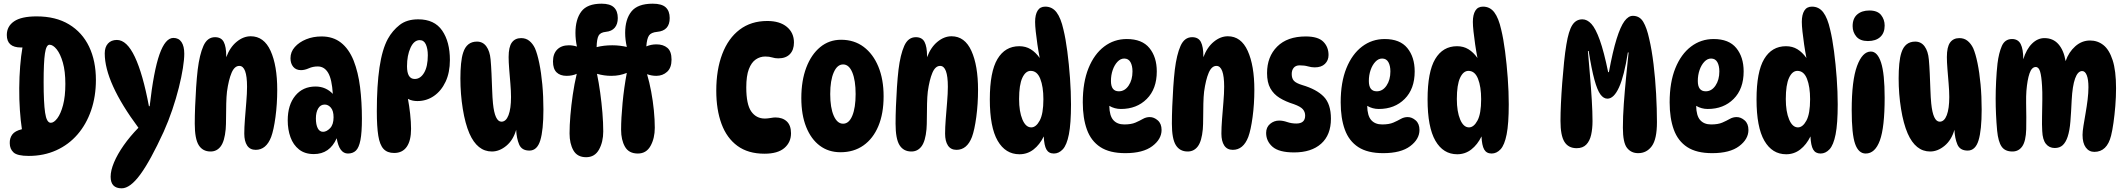

<svg xmlns="http://www.w3.org/2000/svg" viewBox="-20 -824 11553 1043"><path d="M136 23Q74 23 53.5 4Q33 -15 33 -46Q32 -73 46.5 -93Q61 -113 99 -122Q92 -168 88 -226Q84 -284 84.5 -345.5Q85 -407 89.5 -464Q94 -521 102 -566Q98 -566 94 -566Q17 -566 17 -634Q17 -681 56.5 -708Q96 -735 179 -735Q283 -735 355 -691.5Q427 -648 464 -570.5Q501 -493 501 -390Q501 -300 475 -224.5Q449 -149 401 -93.5Q353 -38 285.5 -7.5Q218 23 136 23ZM256 -157Q273 -157 291.5 -181.5Q310 -206 322.5 -253Q335 -300 335 -368Q335 -437 321.5 -484Q308 -531 288 -556Q268 -581 249 -581Q231 -581 224 -533Q217 -485 217 -378Q217 -267 225 -212Q233 -157 256 -157Z M641 199Q581 199 581 136Q581 102 599.5 58Q618 14 652 -34.5Q686 -83 732 -130Q549 -376 549 -534Q549 -568 566.5 -587.5Q584 -607 615 -607Q669 -607 712.5 -515Q756 -423 789 -247H793Q815 -440 846.5 -529Q878 -618 922 -618Q951 -618 966 -595.5Q981 -573 981 -532Q981 -501 973.5 -453.5Q966 -406 951.5 -348Q937 -290 916 -228Q895 -166 869 -108Q797 49 742 124Q687 199 641 199Z M1148 -622Q1182 -622 1195.5 -596Q1209 -570 1209 -519Q1209 -516 1209 -513Q1229 -567 1265.5 -597Q1302 -627 1342 -627Q1414 -627 1450 -547.5Q1486 -468 1486 -336Q1486 -259 1476.5 -188.5Q1467 -118 1453 -80Q1426 -10 1369 -10Q1338 -10 1322.5 -33.5Q1307 -57 1307 -98Q1307 -131 1310.5 -177Q1314 -223 1318 -270Q1322 -317 1322 -353Q1322 -466 1280 -466Q1254 -466 1238 -428.5Q1222 -391 1213 -326Q1210 -300 1209 -261.5Q1208 -223 1208 -185Q1208 -147 1206 -122Q1200 -57 1179 -29Q1158 -1 1124 -1Q1081 -1 1059.5 -35.5Q1038 -70 1038 -152Q1038 -194 1040 -246Q1042 -298 1045.5 -350.5Q1049 -403 1054 -446Q1064 -527 1085 -574.5Q1106 -622 1148 -622Z M1870 10Q1823 10 1809 -73Q1771 13 1685 13Q1636 13 1604.5 -12Q1573 -37 1558 -78.5Q1543 -120 1543 -170Q1543 -254 1584 -304Q1625 -354 1694 -354Q1723 -354 1746.5 -343.5Q1770 -333 1788 -314Q1783 -394 1762.5 -428.5Q1742 -463 1706 -463Q1680 -463 1657.5 -453Q1635 -443 1615 -443Q1588 -443 1573 -461Q1558 -479 1558 -508Q1558 -542 1581.5 -568.5Q1605 -595 1643 -610.5Q1681 -626 1727 -626Q1789 -626 1832 -592.5Q1875 -559 1901 -495Q1926 -431 1936 -350.5Q1946 -270 1946 -179Q1946 -104 1938 -63Q1930 -22 1913.5 -6Q1897 10 1870 10ZM1735 -108Q1754 -108 1773 -127.5Q1792 -147 1792 -187Q1792 -222 1777.5 -239Q1763 -256 1744 -256Q1721 -256 1708.5 -235Q1696 -214 1696 -181Q1696 -147 1706 -127.5Q1716 -108 1735 -108Z M2252 -719Q2340 -719 2382 -658Q2424 -597 2424 -498Q2424 -430 2400.5 -380Q2377 -330 2337 -302.5Q2297 -275 2247 -275Q2235 -275 2222 -277.5Q2209 -280 2196 -287Q2203 -251 2208 -205.5Q2213 -160 2213 -124Q2213 -60 2189.5 -26.5Q2166 7 2121 7Q2084 7 2063.5 -15Q2043 -37 2035 -86.5Q2027 -136 2027 -220Q2027 -359 2041.5 -457.5Q2056 -556 2087 -613Q2112 -658 2151 -688.5Q2190 -719 2252 -719ZM2233 -395Q2264 -395 2284 -429Q2304 -463 2304 -524Q2304 -559 2293.5 -582.5Q2283 -606 2260 -606Q2229 -606 2210 -564.5Q2191 -523 2191 -464Q2191 -395 2233 -395Z M2856 -6Q2814 -6 2800 -39.5Q2786 -73 2784 -119Q2768 -63 2730.5 -32Q2693 -1 2652 -1Q2573 -1 2530 -99Q2507 -152 2494 -232.5Q2481 -313 2481 -398Q2481 -441 2484.5 -477.5Q2488 -514 2496 -538Q2515 -598 2571 -598Q2603 -598 2622 -572Q2641 -546 2645 -501Q2648 -469 2650 -424.5Q2652 -380 2653.5 -336Q2655 -292 2658 -262Q2668 -163 2704 -163Q2729 -163 2742.5 -198.5Q2756 -234 2756 -297Q2756 -329 2752.5 -370Q2749 -411 2746 -449.5Q2743 -488 2743 -514Q2743 -569 2760.5 -593Q2778 -617 2811 -617Q2837 -617 2855.5 -602Q2874 -587 2886 -562Q2899 -532 2909.5 -481Q2920 -430 2926 -365.5Q2932 -301 2932 -229Q2932 -117 2915 -61.5Q2898 -6 2856 -6Z M3164 30Q3116 30 3095 -7Q3074 -44 3074 -99Q3074 -143 3078.5 -197Q3083 -251 3091.5 -309.5Q3100 -368 3113 -423Q3089 -412 3058 -412Q3023 -412 3003.5 -431Q2984 -450 2984 -490Q2984 -532 3007 -555Q3030 -578 3070 -578Q3093 -578 3114 -571Q3106 -609 3106 -645Q3106 -719 3138 -761.5Q3170 -804 3248 -804Q3294 -804 3315 -784Q3336 -764 3336 -726Q3336 -693 3319.5 -673.5Q3303 -654 3271 -651Q3241 -648 3231.5 -630Q3222 -612 3221 -568Q3260 -578 3306 -578Q3328 -578 3348 -575.5Q3368 -573 3385 -569Q3376 -609 3376 -645Q3376 -719 3410 -761.5Q3444 -804 3526 -804Q3575 -804 3596.5 -784Q3618 -764 3618 -726Q3618 -657 3550 -651Q3517 -648 3505.5 -631Q3494 -614 3491 -572Q3517 -583 3546 -583Q3583 -583 3605.5 -564Q3628 -545 3628 -500Q3628 -456 3604 -434Q3580 -412 3545 -412Q3520 -412 3495 -421Q3508 -377 3517.5 -326Q3527 -275 3532 -224.5Q3537 -174 3537 -130Q3537 -73 3514 -31.5Q3491 10 3445 10Q3396 10 3375 -27Q3354 -64 3354 -119Q3354 -181 3362 -265Q3370 -349 3385 -428Q3365 -420 3345 -416Q3325 -412 3300 -412Q3262 -412 3223 -423Q3233 -375 3240.5 -320.5Q3248 -266 3252.5 -211.5Q3257 -157 3257 -110Q3257 -53 3234 -11.5Q3211 30 3164 30Z M4133 11Q4044 11 3986 -31.5Q3928 -74 3899.5 -151Q3871 -228 3871 -331Q3871 -445 3903.5 -530.5Q3936 -616 3998 -663Q4060 -710 4148 -710Q4216 -710 4254.5 -678Q4293 -646 4293 -593Q4293 -553 4271 -530Q4249 -507 4208 -507Q4190 -507 4174.5 -512Q4159 -517 4137 -517Q4109 -517 4085.5 -501Q4062 -485 4048 -448.5Q4034 -412 4034 -349Q4034 -257 4061 -218.5Q4088 -180 4135 -180Q4148 -180 4165.5 -183Q4183 -186 4192 -186Q4231 -186 4254 -164.5Q4277 -143 4277 -100Q4277 -51 4241 -20Q4205 11 4133 11Z M4546 3Q4481 3 4433.5 -32.5Q4386 -68 4359.5 -134Q4333 -200 4333 -291Q4333 -386 4360 -457Q4387 -528 4435.5 -568Q4484 -608 4549 -608Q4620 -608 4671.5 -569.5Q4723 -531 4751.5 -462Q4780 -393 4780 -301Q4780 -207 4751.5 -139Q4723 -71 4670.5 -34Q4618 3 4546 3ZM4560 -152Q4592 -152 4610 -195.5Q4628 -239 4628 -313Q4628 -387 4610 -430.5Q4592 -474 4560 -474Q4528 -474 4509 -430.5Q4490 -387 4490 -313Q4490 -239 4509 -195.5Q4528 -152 4560 -152Z M4955 -622Q4989 -622 5002.5 -596Q5016 -570 5016 -519Q5016 -516 5016 -513Q5036 -567 5072.5 -597Q5109 -627 5149 -627Q5221 -627 5257 -547.5Q5293 -468 5293 -336Q5293 -259 5283.5 -188.5Q5274 -118 5260 -80Q5233 -10 5176 -10Q5145 -10 5129.5 -33.5Q5114 -57 5114 -98Q5114 -131 5117.5 -177Q5121 -223 5125 -270Q5129 -317 5129 -353Q5129 -466 5087 -466Q5061 -466 5045 -428.5Q5029 -391 5020 -326Q5017 -300 5016 -261.5Q5015 -223 5015 -185Q5015 -147 5013 -122Q5007 -57 4986 -29Q4965 -1 4931 -1Q4888 -1 4866.5 -35.5Q4845 -70 4845 -152Q4845 -194 4847 -246Q4849 -298 4852.5 -350.5Q4856 -403 4861 -446Q4871 -527 4892 -574.5Q4913 -622 4955 -622Z M5518 14Q5442 14 5399.5 -59.5Q5357 -133 5357 -284Q5357 -434 5398.5 -503.5Q5440 -573 5517 -573Q5552 -573 5579 -556.5Q5606 -540 5628 -509Q5621 -545 5615.5 -582.5Q5610 -620 5606.5 -652.5Q5603 -685 5603 -705Q5603 -744 5616.5 -766Q5630 -788 5658 -788Q5696 -788 5719.5 -757Q5743 -726 5757 -663Q5769 -614 5778 -545Q5787 -476 5792.5 -400.5Q5798 -325 5798 -257Q5798 -152 5786.5 -94Q5775 -36 5753.5 -13Q5732 10 5705 10Q5677 10 5664.5 -12Q5652 -34 5650 -83Q5628 -38 5594.5 -12Q5561 14 5518 14ZM5582 -132Q5608 -132 5628 -169Q5648 -206 5648 -285Q5648 -353 5631 -396Q5614 -439 5579 -439Q5551 -439 5533.5 -401Q5516 -363 5516 -286Q5516 -218 5534 -175Q5552 -132 5582 -132Z M6093 8Q6008 8 5957.5 -25Q5907 -58 5884.5 -120Q5862 -182 5862 -268Q5862 -377 5893 -453.5Q5924 -530 5978 -571Q6032 -612 6101 -612Q6184 -612 6224 -563Q6264 -514 6264 -436Q6264 -341 6209.5 -286.5Q6155 -232 6069 -232Q6035 -232 6006 -249Q6007 -195 6028 -171.5Q6049 -148 6087 -148Q6125 -148 6148 -158Q6171 -168 6188.5 -178Q6206 -188 6226 -188Q6249 -188 6269.5 -170Q6290 -152 6290 -118Q6290 -68 6239.5 -30Q6189 8 6093 8ZM6058 -328Q6090 -328 6111 -359Q6132 -390 6132 -436Q6132 -467 6121 -486.5Q6110 -506 6087 -506Q6067 -506 6050.5 -488.5Q6034 -471 6024.5 -443.5Q6015 -416 6015 -384Q6015 -328 6058 -328Z M6456 -622Q6490 -622 6503.5 -596Q6517 -570 6517 -519Q6517 -516 6517 -513Q6537 -567 6573.5 -597Q6610 -627 6650 -627Q6722 -627 6758 -547.5Q6794 -468 6794 -336Q6794 -259 6784.5 -188.5Q6775 -118 6761 -80Q6734 -10 6677 -10Q6646 -10 6630.5 -33.5Q6615 -57 6615 -98Q6615 -131 6618.5 -177Q6622 -223 6626 -270Q6630 -317 6630 -353Q6630 -466 6588 -466Q6562 -466 6546 -428.5Q6530 -391 6521 -326Q6518 -300 6517 -261.5Q6516 -223 6516 -185Q6516 -147 6514 -122Q6508 -57 6487 -29Q6466 -1 6432 -1Q6389 -1 6367.5 -35.5Q6346 -70 6346 -152Q6346 -194 6348 -246Q6350 -298 6353.5 -350.5Q6357 -403 6362 -446Q6372 -527 6393 -574.5Q6414 -622 6456 -622Z M7073 -626Q7140 -626 7168.5 -597.5Q7197 -569 7197 -525Q7197 -496 7177.5 -477Q7158 -458 7122 -458Q7104 -458 7085 -463.5Q7066 -469 7040 -469Q7019 -469 7008 -456Q6997 -443 6997 -422Q6997 -398 7009 -385Q7021 -372 7054 -362Q7132 -339 7171 -299Q7210 -259 7210 -179Q7210 -91 7157 -43.5Q7104 4 7010 4Q6928 4 6893 -26.5Q6858 -57 6858 -102Q6858 -133 6879.5 -151Q6901 -169 6929 -169Q6949 -169 6972.5 -161Q6996 -153 7022 -153Q7070 -153 7070 -196Q7070 -216 7057.5 -230.5Q7045 -245 7009 -258Q6964 -272 6931.5 -292Q6899 -312 6881 -344Q6863 -376 6863 -427Q6863 -516 6918 -571Q6973 -626 7073 -626Z M7494 8Q7409 8 7358.5 -25Q7308 -58 7285.5 -120Q7263 -182 7263 -268Q7263 -377 7294 -453.5Q7325 -530 7379 -571Q7433 -612 7502 -612Q7585 -612 7625 -563Q7665 -514 7665 -436Q7665 -341 7610.5 -286.5Q7556 -232 7470 -232Q7436 -232 7407 -249Q7408 -195 7429 -171.5Q7450 -148 7488 -148Q7526 -148 7549 -158Q7572 -168 7589.5 -178Q7607 -188 7627 -188Q7650 -188 7670.5 -170Q7691 -152 7691 -118Q7691 -68 7640.5 -30Q7590 8 7494 8ZM7459 -328Q7491 -328 7512 -359Q7533 -390 7533 -436Q7533 -467 7522 -486.5Q7511 -506 7488 -506Q7468 -506 7451.5 -488.5Q7435 -471 7425.5 -443.5Q7416 -416 7416 -384Q7416 -328 7459 -328Z M7896 14Q7820 14 7777.5 -59.5Q7735 -133 7735 -284Q7735 -434 7776.5 -503.5Q7818 -573 7895 -573Q7930 -573 7957 -556.5Q7984 -540 8006 -509Q7999 -545 7993.5 -582.5Q7988 -620 7984.5 -652.5Q7981 -685 7981 -705Q7981 -744 7994.5 -766Q8008 -788 8036 -788Q8074 -788 8097.5 -757Q8121 -726 8135 -663Q8147 -614 8156 -545Q8165 -476 8170.5 -400.5Q8176 -325 8176 -257Q8176 -152 8164.5 -94Q8153 -36 8131.5 -13Q8110 10 8083 10Q8055 10 8042.5 -12Q8030 -34 8028 -83Q8006 -38 7972.5 -12Q7939 14 7896 14ZM7960 -132Q7986 -132 8006 -169Q8026 -206 8026 -285Q8026 -353 8009 -396Q7992 -439 7957 -439Q7929 -439 7911.5 -401Q7894 -363 7894 -286Q7894 -218 7912 -175Q7930 -132 7960 -132Z M8879 8Q8841 8 8818.5 -20.5Q8796 -49 8796 -130Q8796 -191 8801 -260Q8806 -329 8813 -400.5Q8820 -472 8827 -539H8823Q8803 -411 8775 -349.5Q8747 -288 8712 -288Q8691 -288 8674 -311Q8657 -334 8641.5 -390.5Q8626 -447 8610 -547H8606Q8611 -487 8617 -417Q8623 -347 8627 -281Q8631 -215 8631 -166Q8631 -125 8623.5 -91.5Q8616 -58 8597 -38.5Q8578 -19 8545 -19Q8500 -19 8478.5 -53.5Q8457 -88 8457 -167Q8457 -208 8459.5 -262Q8462 -316 8466.5 -374.5Q8471 -433 8476.5 -487Q8482 -541 8489 -582Q8501 -656 8521 -687.5Q8541 -719 8576 -719Q8602 -719 8625 -694Q8648 -669 8670.5 -606.5Q8693 -544 8716 -432H8720Q8741 -546 8762 -613Q8783 -680 8804.5 -709Q8826 -738 8850 -738Q8887 -738 8906.5 -705.5Q8926 -673 8939 -613Q8953 -554 8962.5 -475.5Q8972 -397 8976.5 -314.5Q8981 -232 8981 -161Q8981 -68 8953 -30Q8925 8 8879 8Z M9281 8Q9196 8 9145.5 -25Q9095 -58 9072.5 -120Q9050 -182 9050 -268Q9050 -377 9081 -453.5Q9112 -530 9166 -571Q9220 -612 9289 -612Q9372 -612 9412 -563Q9452 -514 9452 -436Q9452 -341 9397.5 -286.5Q9343 -232 9257 -232Q9223 -232 9194 -249Q9195 -195 9216 -171.5Q9237 -148 9275 -148Q9313 -148 9336 -158Q9359 -168 9376.5 -178Q9394 -188 9414 -188Q9437 -188 9457.5 -170Q9478 -152 9478 -118Q9478 -68 9427.5 -30Q9377 8 9281 8ZM9246 -328Q9278 -328 9299 -359Q9320 -390 9320 -436Q9320 -467 9309 -486.5Q9298 -506 9275 -506Q9255 -506 9238.5 -488.5Q9222 -471 9212.5 -443.5Q9203 -416 9203 -384Q9203 -328 9246 -328Z M9683 14Q9607 14 9564.5 -59.5Q9522 -133 9522 -284Q9522 -434 9563.5 -503.5Q9605 -573 9682 -573Q9717 -573 9744 -556.5Q9771 -540 9793 -509Q9786 -545 9780.5 -582.5Q9775 -620 9771.5 -652.5Q9768 -685 9768 -705Q9768 -744 9781.5 -766Q9795 -788 9823 -788Q9861 -788 9884.5 -757Q9908 -726 9922 -663Q9934 -614 9943 -545Q9952 -476 9957.5 -400.5Q9963 -325 9963 -257Q9963 -152 9951.5 -94Q9940 -36 9918.5 -13Q9897 10 9870 10Q9842 10 9829.5 -12Q9817 -34 9815 -83Q9793 -38 9759.5 -12Q9726 14 9683 14ZM9747 -132Q9773 -132 9793 -169Q9813 -206 9813 -285Q9813 -353 9796 -396Q9779 -439 9744 -439Q9716 -439 9698.5 -401Q9681 -363 9681 -286Q9681 -218 9699 -175Q9717 -132 9747 -132Z M10135 -767Q10179 -767 10198.5 -742.5Q10218 -718 10218 -685Q10218 -645 10194 -623Q10170 -601 10127 -601Q10085 -601 10064.5 -625Q10044 -649 10044 -682Q10044 -724 10069 -745.5Q10094 -767 10135 -767ZM10143 -544Q10179 -544 10198.5 -484Q10218 -424 10218 -293Q10218 -132 10192 -61Q10166 10 10115 10Q10076 10 10057.5 -42.5Q10039 -95 10039 -226Q10039 -387 10068 -465.5Q10097 -544 10143 -544Z M10669 -6Q10627 -6 10613 -39.5Q10599 -73 10597 -119Q10581 -63 10543.5 -32Q10506 -1 10465 -1Q10386 -1 10343 -99Q10320 -152 10307 -232.5Q10294 -313 10294 -398Q10294 -441 10297.5 -477.5Q10301 -514 10309 -538Q10328 -598 10384 -598Q10416 -598 10435 -572Q10454 -546 10458 -501Q10461 -469 10463 -424.5Q10465 -380 10466.5 -336Q10468 -292 10471 -262Q10481 -163 10517 -163Q10542 -163 10555.5 -198.5Q10569 -234 10569 -297Q10569 -329 10565.5 -370Q10562 -411 10559 -449.5Q10556 -488 10556 -514Q10556 -569 10573.5 -593Q10591 -617 10624 -617Q10650 -617 10668.5 -602Q10687 -587 10699 -562Q10712 -532 10722.5 -481Q10733 -430 10739 -365.5Q10745 -301 10745 -229Q10745 -117 10728 -61.5Q10711 -6 10669 -6Z M11448 -87Q11426 1 11357 1Q11328 1 11310.5 -23Q11293 -47 11293 -91Q11293 -110 11298 -141Q11303 -172 11309.5 -209Q11316 -246 11320.5 -282.5Q11325 -319 11325 -350Q11325 -392 11316 -415Q11307 -438 11291 -438Q11267 -438 11252.5 -397.5Q11238 -357 11234 -280Q11231 -214 11227 -164Q11223 -114 11212 -81Q11202 -51 11185.5 -35.5Q11169 -20 11142 -20Q11112 -20 11094 -42.5Q11076 -65 11074 -112Q11072 -145 11073 -191Q11074 -237 11074.5 -282Q11075 -327 11073 -357Q11070 -410 11062.5 -435Q11055 -460 11039 -460Q11017 -460 11005 -425.5Q10993 -391 10988 -330Q10986 -303 10986.5 -264Q10987 -225 10987.5 -186.5Q10988 -148 10987 -122Q10985 -57 10965.5 -29Q10946 -1 10912 -1Q10872 -1 10853.5 -27.5Q10835 -54 10829 -114Q10825 -158 10823 -201.5Q10821 -245 10821 -288Q10821 -332 10823.5 -383Q10826 -434 10831 -479Q10838 -536 10854.5 -574Q10871 -612 10910 -612Q10943 -612 10957 -584.5Q10971 -557 10971 -502Q10988 -557 11018.5 -587Q11049 -617 11086 -617Q11133 -617 11162 -584Q11191 -551 11201 -492Q11218 -541 11253.5 -572.5Q11289 -604 11334 -604Q11375 -604 11406.5 -579Q11438 -554 11456.5 -497Q11475 -440 11475 -345Q11475 -297 11471 -248Q11467 -199 11461 -157Q11455 -115 11448 -87Z"/></svg>

Font: DynaPuff Condensed Medium
Style: Regular
Weight: 500
Width: 3
Designer: Toshi Omagari, Jennifer Daniel
Foundry: Google Fonts
Version: Version 2.000; ttfautohint (v1.8.4.7-5d5b)